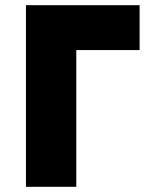

<svg xmlns="http://www.w3.org/2000/svg" viewBox="-20 -720 568 740"><path d="M80 -700H518V-527H274V0H80Z"/></svg>

Font: Jost* Heavy
Style: Regular
Weight: 800
Version: Version 3.7